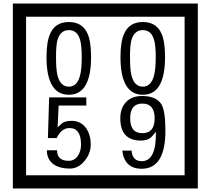

<svg xmlns="http://www.w3.org/2000/svg" viewBox="-20 -980 1195 1090"><path d="M1103 90H53V-960H1103ZM1028 15V-885H128V15ZM497 -656Q497 -442 371 -442Q244 -442 244 -656Q244 -744 265 -789Q294 -855 371 -855Q448 -855 477 -789Q497 -745 497 -656ZM444 -656Q444 -723 435 -752Q420 -809 371 -809Q322 -809 306 -752Q298 -723 298 -656Q298 -587 306 -553Q322 -488 371 -488Q419 -488 435 -554Q444 -587 444 -656ZM917 -656Q917 -442 791 -442Q664 -442 664 -656Q664 -744 685 -789Q714 -855 791 -855Q868 -855 897 -789Q917 -745 917 -656ZM864 -656Q864 -723 855 -752Q840 -809 791 -809Q742 -809 726 -752Q718 -723 718 -656Q718 -587 726 -553Q742 -488 791 -488Q839 -488 855 -554Q864 -587 864 -656ZM495 -160Q496 -111 460.5 -67Q425 -23 376 -23Q321 -23 286 -46Q246 -74 246 -127H304Q304 -67 370 -67Q404 -67 423 -97Q440 -124 440 -159Q440 -253 375 -253Q328 -253 302 -196H252L259 -427H470V-381H313L307 -257Q320 -269 333 -281Q352 -294 387 -294Q439 -294 469 -252Q495 -215 495 -160ZM919 -238Q919 -22 784 -22Q687 -22 674 -125H727Q731 -65 785 -65Q868 -65 865 -232Q844 -205 834 -197Q814 -182 780 -182Q663 -182 663 -308Q663 -366 695.5 -400.5Q728 -435 786 -435Q870 -435 898 -385Q919 -346 919 -238ZM858 -308Q858 -392 788 -392Q719 -392 719 -308Q719 -224 788 -224Q858 -224 858 -308Z"/></svg>

Font: Unicode BMP Fallback SIL
Style: Regular
Weight: 400
Foundry: NRSI, SIL International
Version: Version 5.1 Based on Unicode 5.1